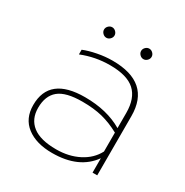

<svg xmlns="http://www.w3.org/2000/svg" viewBox="-151 -751 856 888"><g transform="rotate(30 277.0 -306.5)"><path d="M197 -628Q208 -628 216.5 -619.5Q225 -611 225 -600Q225 -589 216.5 -580.5Q208 -572 197 -572Q186 -572 177.5 -580.5Q169 -589 169 -600Q169 -611 177.5 -619.5Q186 -628 197 -628ZM395 -628Q406 -628 414.5 -619.5Q423 -611 423 -600Q423 -589 414.5 -580.5Q406 -572 395 -572Q384 -572 375.5 -580.5Q367 -589 367 -600Q367 -611 375.5 -619.5Q384 -628 395 -628ZM60 -134Q60 -285 250 -285Q368 -285 451 -236V-317Q451 -395 409.5 -433Q368 -471 276 -471Q198 -471 126 -442V-467Q155 -479 196 -487Q237 -495 276 -495Q479 -495 479 -316V0H454V-77Q389 15 246 15Q161 15 110.5 -23.5Q60 -62 60 -134ZM250 -261Q162 -261 124 -229.5Q86 -198 86 -134Q86 -74 127.5 -41.5Q169 -9 254 -9Q321 -9 373.5 -36Q426 -63 451 -111V-212Q403 -238 357 -249.5Q311 -261 250 -261Z"/></g></svg>

Font: Prompt Thin
Style: Regular
Weight: 100
Designer: Katatrad Team
Foundry: CadsonDemak
Version: Version 1.030